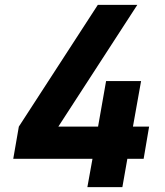

<svg xmlns="http://www.w3.org/2000/svg" viewBox="-20 -770 680 790"><path d="M593.5 -249 571 -116.5H504L483.5 0H339.5L360.5 -116.5H34.5L57.5 -249L382.5 -750H545L220 -249H383.5L416.5 -436.5H560.5L527 -249Z"/></svg>

Font: Russisch Sans ExtraBold
Style: Italic
Weight: 800
Width: 4
Italic angle: -10°
Designer: Michael Sharanda (font) & Cristiano Sobral (main changes)
Foundry: Michael Sharanda
Version: Version 2.00;September 8, 2020;FontCreator 13.0.0.2681 64-bi